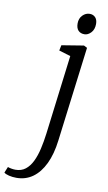

<svg xmlns="http://www.w3.org/2000/svg" viewBox="-229 -803 622 1108"><g transform="rotate(10 81.5 -249.0)"><path d="M152 -1Q142 80.5 114.8 137.2Q87.5 194 46 223.8Q4.5 253.5 -49.5 253.5Q-73 253.5 -93.5 248.5Q-114 243.5 -122.5 235.5L-108 200.5Q-101 203.5 -88 206Q-75 208.5 -63 208.5Q-28.5 208.5 -4.5 189.8Q19.5 171 35.5 138Q51.5 105 61.2 62.2Q71 19.5 77 -28L135 -492.5L67 -513L73.5 -545L202.5 -566L222 -556ZM193 -630.5Q170.5 -630.5 157.2 -644.2Q144 -658 144 -685.5Q144 -715 162.2 -733.5Q180.5 -752 204 -752Q224 -752 236.8 -738.8Q249.5 -725.5 249.5 -700.5Q249.5 -668.5 231.8 -649.5Q214 -630.5 193 -630.5Z"/></g></svg>

Font: Merriweather 7pt Light
Style: Italic
Weight: 300
Italic angle: -7.8°
Designer: Eben Sorkin
Foundry: Eben Sorkin
Version: Version 2.200;gftools[0.9.31]